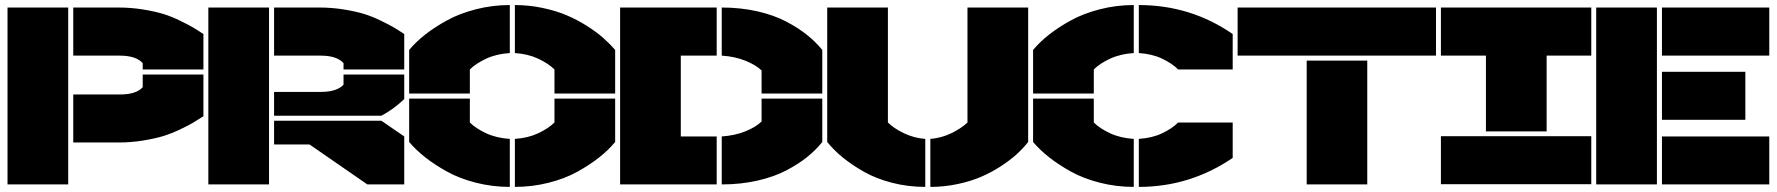

<svg xmlns="http://www.w3.org/2000/svg" viewBox="-20 -730 7033 760"><path d="M9.8 0V-700.2H250V0ZM270 -166V-356H454.1Q519.5 -356 544.9 -384.8V-435.1H785.2V-270Q760.3 -253.9 744.4 -244.4Q728.5 -234.9 693.4 -218Q658.2 -201.2 626.2 -191.4Q594.2 -181.6 546.9 -173.8Q499.5 -166 449.2 -166ZM270 -509.8V-700.2H449.2Q499.5 -700.2 546.9 -692.4Q594.2 -684.6 626.2 -674.8Q658.2 -665 693.1 -647.9Q728 -630.9 744.1 -621.3Q760.3 -611.8 785.2 -595.2V-455.1H544.9V-480Q518.6 -509.8 454.1 -509.8Z M1044.9 0H804.7V-700.2H1044.9ZM1064.9 -158.2V-252H1489.7L1580.1 -189.9V0H1434.1L1205.1 -158.2ZM1064.9 -272V-366.2H1249Q1314.5 -366.2 1339.8 -395V-435.1H1580.1V-337.9Q1536.6 -296.4 1489.7 -272ZM1064.9 -509.8V-700.2H1244.1Q1294.4 -700.2 1341.8 -692.4Q1389.2 -684.6 1421.1 -674.8Q1453.1 -665 1488 -647.9Q1522.9 -630.9 1539.1 -621.3Q1555.2 -611.8 1580.1 -595.2V-455.1H1339.8V-480Q1313.5 -509.8 1249 -509.8Z M1839.8 -359.9H1599.6V-532.2Q1626 -564 1662.8 -593Q1699.7 -622.1 1749.5 -649.4Q1799.3 -676.8 1864.3 -693.4Q1929.2 -710 1998 -710V-520Q1944.8 -516.6 1904.1 -497.6Q1863.3 -478.5 1839.8 -455.1ZM1599.6 -168V-339.8H1839.8V-245.1Q1863.3 -221.7 1904.1 -202.6Q1944.8 -183.6 1998 -180.2V9.8Q1929.2 9.8 1864.5 -6.6Q1799.8 -22.9 1750 -50.5Q1700.2 -78.1 1663.3 -107.2Q1626.5 -136.2 1599.6 -168ZM2018.1 9.8V-180.2Q2069.8 -183.6 2110.1 -202.4Q2150.4 -221.2 2174.8 -245.1V-339.8H2415V-168Q2388.7 -136.2 2352.1 -107.2Q2315.4 -78.1 2265.9 -50.5Q2216.3 -22.9 2151.6 -6.6Q2086.9 9.8 2018.1 9.8ZM2018.1 -520V-710Q2073.7 -710 2127.2 -698.7Q2180.7 -687.5 2222.7 -669.7Q2264.6 -651.9 2302.5 -627.9Q2340.3 -604 2366.9 -580.6Q2393.6 -557.1 2415 -532.2V-359.9H2174.8V-455.1Q2150.4 -479 2110.1 -497.8Q2069.8 -516.6 2018.1 -520Z M2434.6 -700.2H2816.9V-509.8H2674.8V-189.9H2816.9V0H2434.6ZM2836.9 0V-189.9Q2889.2 -193.4 2930.7 -210.2Q2972.2 -227.1 2994.6 -249V-339.8H3234.9V-168Q3210 -136.7 3175.8 -109.1Q3141.6 -81.5 3093.3 -55.9Q3044.9 -30.3 2978.5 -15.1Q2912.1 0 2836.9 0ZM2836.9 -509.8V-700.2Q2912.1 -700.2 2978.3 -685.1Q3044.4 -669.9 3092.8 -644.3Q3141.1 -618.7 3175.3 -591.1Q3209.5 -563.5 3234.9 -532.2V-359.9H2994.6V-451.2Q2972.2 -472.7 2930.9 -489.5Q2889.6 -506.3 2836.9 -509.8Z M3254.4 -168V-700.2H3494.6V-245.1Q3517.6 -222.2 3557.4 -202.9Q3597.2 -183.6 3642.6 -180.2V9.8Q3574.7 9.8 3511.7 -6.3Q3448.7 -22.5 3400.4 -49.8Q3352.1 -77.1 3316.2 -106.4Q3280.3 -135.7 3254.4 -168ZM3662.6 9.8V-180.2Q3706.5 -183.6 3746.1 -202.9Q3785.6 -222.2 3809.6 -245.1V-700.2H4049.8V-168Q4029.8 -142.6 4003.7 -118.9Q3977.5 -95.2 3940.7 -71.3Q3903.8 -47.4 3862.8 -29.8Q3821.8 -12.2 3769.5 -1.2Q3717.3 9.8 3662.6 9.8Z M4309.6 -359.9H4069.3V-532.2Q4095.7 -564 4132.6 -593Q4169.4 -622.1 4219.2 -649.4Q4269 -676.8 4334 -693.4Q4398.9 -710 4467.8 -710V-520Q4414.6 -516.6 4373.8 -497.6Q4333 -478.5 4309.6 -455.1ZM4069.3 -168V-339.8H4309.6V-245.1Q4333 -221.7 4373.8 -202.6Q4414.6 -183.6 4467.8 -180.2V9.8Q4398.9 9.8 4334.2 -6.6Q4269.5 -22.9 4219.7 -50.5Q4169.9 -78.1 4133.1 -107.2Q4096.2 -136.2 4069.3 -168ZM4487.8 9.8V-180.2Q4540.5 -183.6 4580.1 -202.4Q4619.6 -221.2 4643.6 -245.1H4859.4V-105Q4690.9 9.8 4487.8 9.8ZM4487.8 -520V-710Q4693.4 -710 4859.4 -595.2V-455.1H4643.6Q4619.6 -479 4580.1 -497.8Q4540.5 -516.6 4487.8 -520Z M4878.9 -509.8V-700.2H5664.1V-509.8ZM5152.3 0V-490.2H5392.1V0Z M6278.8 -700.2V-509.8H6102.1V-210H5861.8V-509.8H5683.6V-700.2ZM5683.6 -1V-190.9H6278.8V-1Z M6298.3 0V-700.2H6538.6V0ZM6558.6 0V-189.9H6983.4V0ZM6558.6 -255.9V-445.8H6888.7V-255.9ZM6558.6 -509.8V-700.2H6983.4V-509.8Z"/></svg>

Font: Nastup Basic
Style: Regular
Weight: 400
Designer: Maksym Kobuzan
Foundry: Zakznak
Version: Version 1.020;FEAKit 1.0